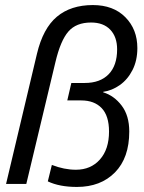

<svg xmlns="http://www.w3.org/2000/svg" viewBox="-20 -727 570 759"><path d="M169 -10 185 -75Q234 -56 280 -56Q339 -56 375 -96.5Q411 -137 411 -207Q411 -269 382 -299.5Q353 -330 301 -330H246L262 -399H315Q376 -399 409.5 -433.5Q443 -468 443 -532Q443 -581 416 -609.5Q389 -638 340 -638Q281 -638 250 -602Q219 -566 199 -481L84 0H4L126 -514Q150 -615 205 -661Q260 -707 347 -707Q428 -707 475.5 -659Q523 -611 523 -537Q523 -488 504 -450.5Q485 -413 454 -391Q423 -369 388 -364V-362Q431 -349 461 -309.5Q491 -270 491 -207Q491 -103 434.5 -45.5Q378 12 284 12Q215 12 169 -10Z"/></svg>

Font: CBA Beacon Sans
Style: Italic
Weight: 400
Italic angle: -13°
Designer: Wei Huang
Foundry: Wei Huang
Version: Version 1.002